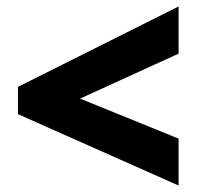

<svg xmlns="http://www.w3.org/2000/svg" viewBox="-20 -657 606 590"><path d="M528.8 -86.9 35.2 -306.2V-390.1L528.8 -637.2V-492.2L226.1 -354L528.8 -231Z"/></svg>

Font: OpenSansExtrabold
Style: Regular
Weight: 800
Foundry: Ascender Corporation
Version: Version 1.10